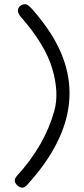

<svg xmlns="http://www.w3.org/2000/svg" viewBox="-20 -696 392 894"><path d="M74.2 -668.5Q84 -676.8 100.6 -676.3Q117.2 -675.3 181.2 -590.3Q459.5 -222.2 106 165.5Q84.5 189 61 167.5Q37.6 146 59.1 122.6Q188.5 -19 232.9 -179.7Q256.3 -263.7 223.6 -375.5Q190.9 -487.3 78.1 -616.2Q50.3 -647.5 74.2 -668.5Z"/></svg>

Font: Chilanka
Style: Regular
Weight: 400
Designer: Santhosh Thottingal <santhosh.thottingal@gmail.com>
Foundry: Swathanthra Malayalam Computing(SMC)
Version: Version 1.3; 20181103